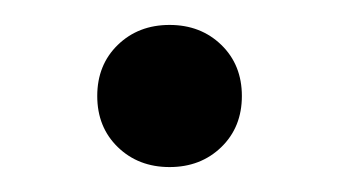

<svg xmlns="http://www.w3.org/2000/svg" viewBox="-20 -124 272 154"><path d="M116 10Q91 10 74.5 -6Q58 -22 58 -47Q58 -72 74.5 -88Q91 -104 116 -104Q141 -104 157.5 -88Q174 -72 174 -47Q174 -22 157.5 -6Q141 10 116 10Z"/></svg>

Font: YamahaIndonesia935. App
Style: Regular
Weight: 400
Designer: Dalton Maag Ltd
Foundry: Dalton Maag Ltd
Version: Version 1.002; January 01, 2024; Regular/Italic